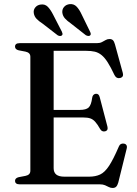

<svg xmlns="http://www.w3.org/2000/svg" viewBox="-20 -914 680 952"><path d="M204 -369H375.5Q407 -369 419.8 -381.2Q432.5 -393.5 437 -429Q438.5 -438.5 443 -443.2Q447.5 -448 455 -449Q470 -450.5 474.5 -432L512.5 -287Q515 -277.5 512.5 -271.5Q510 -265.5 502 -263Q494.5 -261 488 -263.5Q481.5 -266 477 -273.5Q463.5 -297.5 452.2 -310Q441 -322.5 427.5 -327Q414 -331.5 393 -331.5H204ZM54.5 -683Q54.5 -691 60 -695.5Q65.5 -700 77.5 -700H460Q475 -700 485.2 -705.2Q495.5 -710.5 504 -715.5Q512.5 -720.5 523 -720.5Q534 -720.5 540 -714.5Q546 -708.5 550 -694L589 -552Q591.5 -542.5 588.5 -536.2Q585.5 -530 577 -527.5Q568 -525 560.2 -528.5Q552.5 -532 547.5 -542Q529.5 -580.5 514.2 -604.5Q499 -628.5 483.5 -641Q468 -653.5 450 -657.8Q432 -662 407.5 -662H246V-80Q246 -59 259 -48.5Q272 -38 299.5 -38H421.5Q453.5 -38 476.5 -48.8Q499.5 -59.5 520.8 -91.8Q542 -124 569.5 -188Q573 -196.5 579.2 -199.8Q585.5 -203 593.5 -202Q603 -201 607 -194.2Q611 -187.5 608 -176.5L566.5 -9Q562.5 5 556.2 11.5Q550 18 538 18Q528.5 18 519.8 13.5Q511 9 500.8 4.5Q490.5 0 475.5 0H77.5Q65.5 0 60 -4.8Q54.5 -9.5 54.5 -17Q54.5 -31 72.5 -35.5L106.5 -42Q118.5 -44.5 124.5 -50.8Q130.5 -57 130.5 -67.5V-632.5Q130.5 -643 124.5 -649.2Q118.5 -655.5 106.5 -658L72.5 -664.5Q54.5 -669 54.5 -683ZM243 -842 286.5 -757.5Q289 -752 290 -747.2Q291 -742.5 287 -738.5Q282.5 -735 277 -735.5Q271.5 -736 266 -739L191 -797Q173 -808.5 161.5 -820.5Q150 -832.5 147.5 -849Q145 -865 155 -877.2Q165 -889.5 182 -891.5Q203 -894.5 216.8 -880.5Q230.5 -866.5 243 -842ZM385 -842 426.5 -757Q429.5 -751 430 -746.2Q430.5 -741.5 426.5 -738Q422.5 -735 416.8 -735.8Q411 -736.5 405.5 -739.5L331 -798Q313.5 -810 302.2 -822.5Q291 -835 289 -851.5Q287.5 -868 297.8 -879.8Q308 -891.5 325.5 -893.5Q346 -895.5 359.8 -881.2Q373.5 -867 385 -842Z"/></svg>

Font: Fraunces 28pt
Style: Regular
Weight: 400
Version: Version 1.000;[b76b70a41]